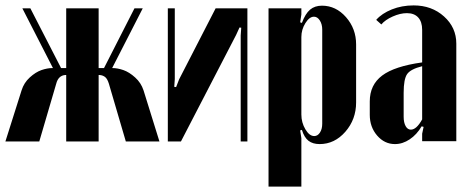

<svg xmlns="http://www.w3.org/2000/svg" viewBox="-25 -526 1742 714"><path d="M442.9 0 379.9 -214.8Q374.5 -232.4 366.2 -239.3Q357.9 -246.1 345.2 -247.1H341.8V0H221.2V-247.1H217.8Q191.9 -245.1 184.1 -214.8L121.1 0H-4.9L55.2 -189.9Q64 -218.3 85.7 -238Q107.4 -257.8 129.2 -265.4Q150.9 -272.9 169.9 -272.9H171.9L58.1 -495.1H87.9L202.1 -272.9H221.2V-495.1H341.8V-272.9H361.8L475.1 -495.1H505.9L392.1 -272.9H393.1Q412.1 -272.9 433.8 -265.4Q455.6 -257.8 477.5 -238Q499.5 -218.3 508.8 -189.9L567.9 0Z M776.9 -495.1H895V0H870.1V-394L872.1 -422.9L865.7 -423.8L853 -396L647.9 0H599.1V-495.1H625V-231.9L623 -203.1L629.9 -202.1L641.1 -231Z M1095.7 -472.2 1091.3 -442.9 1097.7 -440.9Q1110.4 -475.1 1127.9 -490Q1145.5 -504.9 1172.4 -504.9Q1224.1 -504.9 1261.7 -462.2Q1299.3 -419.4 1299.3 -360.8V-145Q1299.3 -82 1259.3 -36.1Q1219.2 9.8 1163.6 9.8Q1138.2 9.8 1122.3 -2.4Q1106.4 -14.6 1097.7 -43L1091.3 -41L1095.7 -12.2V168H973.6V-495.1H1095.7ZM1095.7 -100.1Q1095.7 -70.3 1110.6 -45.2Q1125.5 -20 1143.6 -20Q1156.2 -20 1164.8 -33Q1173.3 -45.9 1173.3 -65.9V-416Q1173.3 -436 1164.3 -450Q1155.3 -463.9 1142.6 -463.9Q1125.5 -463.9 1110.6 -439.9Q1095.7 -416 1095.7 -388.2Z M1350.1 -99.1V-148.9Q1350.1 -210.4 1396.2 -245.1Q1442.4 -279.8 1544.9 -293.9V-415Q1544.9 -444.8 1530.3 -460.9Q1515.6 -477.1 1488.3 -477.1Q1463.4 -477.1 1435.3 -464.6Q1407.2 -452.1 1393.1 -435.1L1374 -452.1Q1395 -476.1 1432.1 -491Q1469.2 -505.9 1513.2 -505.9Q1580.6 -505.9 1626.2 -464.8Q1671.9 -423.8 1671.9 -363.8V-1H1544.9V-28.8L1550.3 -54.2L1543 -56.2Q1524.9 -25.4 1498.5 -7.8Q1472.2 9.8 1443.8 9.8Q1404.8 9.8 1377.4 -22Q1350.1 -53.7 1350.1 -99.1ZM1502.9 -43.9Q1523.9 -43.9 1544.9 -82V-279.8Q1502 -269 1489 -250.5Q1476.1 -231.9 1476.1 -181.2V-91.8Q1476.1 -70.3 1483.4 -57.1Q1490.7 -43.9 1502.9 -43.9Z"/></svg>

Font: Moniqa Black Heading
Style: Regular
Weight: 900
Designer: Rajesh Rajput
Foundry: Rajesh Rajput
Version: Version 1.000